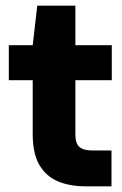

<svg xmlns="http://www.w3.org/2000/svg" viewBox="-20 -655 429 675"><path d="M280 0Q225 0 183.5 -17.5Q142 -35 118.5 -75Q95 -115 95 -184V-373H11V-496H95L111 -635H245V-496H373V-373H245V-182Q245 -151 259 -138.5Q273 -126 305 -126H372V0Z"/></svg>

Font: DM Sans 9pt 36pt Black
Style: Regular
Weight: 900
Version: Version 4.004;gftools[0.9.30]